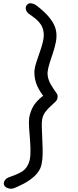

<svg xmlns="http://www.w3.org/2000/svg" viewBox="-20 -792 476 1171"><path d="M72 353Q52 363 30.5 356.5Q9 350 4 334Q1 319 10.5 306.5Q20 294 37 288Q72 277 105 260Q138 243 153 208Q164 185 165.5 147.5Q167 110 163.5 68Q160 26 157.5 -12Q155 -50 158 -73Q165 -113 183.5 -144.5Q202 -176 243 -208Q212 -250 200 -286Q188 -322 190 -362Q193 -386 202.5 -415Q212 -444 223 -475Q234 -506 241.5 -536.5Q249 -567 246 -594Q242 -624 228.5 -643.5Q215 -663 196.5 -678Q178 -693 157 -707Q142 -718 138 -734.5Q134 -751 144 -762Q155 -775 173 -771.5Q191 -768 207 -755Q227 -740 252 -716.5Q277 -693 297.5 -662.5Q318 -632 323 -597Q327 -567 320.5 -534.5Q314 -502 303 -469.5Q292 -437 282.5 -407Q273 -377 270 -351Q269 -327 278 -302.5Q287 -278 306 -251Q317 -234 325 -223.5Q333 -213 331 -198Q330 -184 319.5 -173Q309 -162 295 -150Q271 -129 256 -108.5Q241 -88 237 -63Q234 -45 235 -16.5Q236 12 237.5 46.5Q239 81 240 116Q241 151 238 181.5Q235 212 226 234Q212 264 184 288Q156 312 125 328Q94 344 72 353Z"/></svg>

Font: Edu SA Beginner Medium
Style: Regular
Weight: 500
Version: Version 1.003